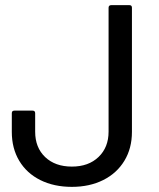

<svg xmlns="http://www.w3.org/2000/svg" viewBox="-20 -720 619 748"><path d="M26 -206V-279Q26 -289 36 -289H107Q117 -289 117 -279V-207Q117 -145 156 -108Q195 -71 260 -71Q325 -71 364 -108.5Q403 -146 403 -207V-690Q403 -700 414 -700H484Q494 -700 494 -690V-206Q494 -142 464.5 -93.5Q435 -45 382 -18.5Q329 8 260 8Q190 8 137 -18.5Q84 -45 55 -93.5Q26 -142 26 -206Z"/></svg>

Font: Barlow GEO Medium
Style: Regular
Weight: 500
Designer: Jeremy Tribby
Foundry: Tribby Type
Version: Version 1.408